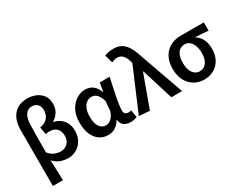

<svg xmlns="http://www.w3.org/2000/svg" viewBox="-112 -1400 2742 2191"><g transform="rotate(-30 1259.5 -305.0)"><path d="M81 201V-540Q81 -618 107.5 -679Q134 -740 188 -775.5Q242 -811 325 -811Q383 -811 435 -789.5Q487 -768 519.5 -724Q552 -680 552 -611Q552 -553 525.5 -508.5Q499 -464 451 -433V-428Q499 -420 536 -392Q573 -364 594 -320.5Q615 -277 615 -222Q615 -163 596 -119Q577 -75 545.5 -45.5Q514 -16 474.5 -1Q435 14 394 14Q346 14 296.5 -3Q247 -20 204 -66Q207 2 209 68Q211 134 213 201ZM359 -95Q394 -95 422.5 -110.5Q451 -126 468.5 -156.5Q486 -187 486 -230Q486 -285 453.5 -322Q421 -359 357 -359Q344 -359 331 -357.5Q318 -356 306 -352L289 -450Q340 -459 369.5 -481.5Q399 -504 412.5 -535Q426 -566 426 -599Q426 -654 395.5 -680.5Q365 -707 326 -707Q270 -707 239.5 -660Q209 -613 208 -529Q206 -439 205 -350.5Q204 -262 204 -171Q240 -126 281 -110.5Q322 -95 359 -95Z M923 14Q858 14 809 -19.5Q760 -53 732.5 -117Q705 -181 705 -272Q705 -365 739.5 -431.5Q774 -498 830 -533.5Q886 -569 950 -569Q983 -569 1013.5 -556.5Q1044 -544 1069.5 -516Q1095 -488 1111 -442H1115L1135 -555H1265Q1254 -504 1241.5 -447.5Q1229 -391 1218 -335Q1207 -279 1200 -230.5Q1193 -182 1193 -148Q1193 -119 1208.5 -106.5Q1224 -94 1248 -94Q1256 -94 1266 -95.5Q1276 -97 1285 -101L1302 -3Q1288 3 1267 8.5Q1246 14 1217 14Q1163 14 1130.5 -10Q1098 -34 1090 -88H1086Q1026 14 923 14ZM953 -95Q984 -95 1011 -114.5Q1038 -134 1056.5 -167Q1075 -200 1078 -239L1086 -339Q1076 -374 1063 -397Q1050 -420 1035 -434.5Q1020 -449 1002.5 -455Q985 -461 967 -461Q935 -461 905.5 -440.5Q876 -420 858 -378.5Q840 -337 840 -273Q840 -185 870.5 -140Q901 -95 953 -95Z M1469 11 1329 0 1568 -562 1563 -581Q1547 -640 1518 -670.5Q1489 -701 1448 -701Q1424 -701 1407 -695.5Q1390 -690 1373 -682L1342 -789Q1366 -799 1392.5 -805Q1419 -811 1463 -811Q1523 -811 1565.5 -785.5Q1608 -760 1639.5 -707.5Q1671 -655 1695 -575L1899 0H1758L1629 -415H1624Z M2188 14Q2118 14 2060 -19Q2002 -52 1967 -116Q1932 -180 1932 -271Q1932 -344 1953.5 -397.5Q1975 -451 2012 -485.5Q2049 -520 2096 -537.5Q2143 -555 2194 -555H2506V-446Q2460 -450 2422 -453Q2384 -456 2339 -457V-452Q2385 -426 2411 -374Q2437 -322 2437 -252Q2437 -169 2405 -109.5Q2373 -50 2316 -18Q2259 14 2188 14ZM2189 -94Q2226 -94 2253.5 -114.5Q2281 -135 2296.5 -173Q2312 -211 2312 -264Q2312 -314 2298 -356Q2284 -398 2256.5 -423Q2229 -448 2190 -448Q2154 -448 2126 -429.5Q2098 -411 2082.5 -371.5Q2067 -332 2067 -271Q2067 -216 2082.5 -176Q2098 -136 2126 -115Q2154 -94 2189 -94Z"/></g></svg>

Font: Noto Sans JP SemiBold
Style: Regular
Weight: 600
Designer: Ryoko NISHIZUKA  (kana, bopomofo & ideographs); Paul D. Hunt (Latin, Greek & Cyrillic); Sandoll Communications , Soo-you
Foundry: Adobe
Version: Version 2.004-H2;hotconv 1.0.118;makeotfexe 2.5.65603